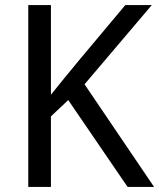

<svg xmlns="http://www.w3.org/2000/svg" viewBox="-20 -734 625 754"><path d="M585 0H481L248 -341L180 -277V0H91V-714H180V-362Q207 -396 235 -430Q263 -464 291 -498L472 -714H576L312 -403Z"/></svg>

Font: Noto Sans Display
Style: Regular
Weight: 400
Designer: Monotype Design Team
Foundry: Monotype Imaging Inc.
Version: Version 2.003